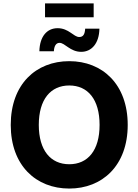

<svg xmlns="http://www.w3.org/2000/svg" viewBox="-20 -1096 812 1126"><path d="M386.2 9.8C580.1 9.8 729 -125 729 -363.3C729 -602.5 580.1 -737.3 386.2 -737.3C191.4 -737.3 43 -602.5 43 -363.3C43 -125.5 191.4 9.8 386.2 9.8ZM386.2 -132.8C276.9 -132.8 207.5 -214.4 207.5 -363.3C207.5 -513.2 276.9 -594.7 386.2 -594.7C495.1 -594.7 564 -513.2 564 -363.3C564 -213.9 495.1 -132.8 386.2 -132.8ZM456.5 -792C516.6 -792 561.5 -840.8 563 -927.7H479.5C477.5 -895.5 468.3 -878.9 444.8 -878.9C411.6 -878.9 383.8 -930.7 317.9 -930.7C255.9 -930.7 212.9 -882.8 210.9 -795.4H295.9C297.4 -825.2 308.1 -844.7 329.1 -844.7C361.3 -844.7 391.1 -792 456.5 -792ZM529.3 -1076.2H244.1V-994.6H529.3Z"/></svg>

Font: Raveo
Style: Bold
Weight: 700
Designer: Jakub Foglar, Rasmus Andersson (Inter)
Foundry: Jakubfoglar.com
Version: Version 1.100;Glyphs 3.2.3 (3260)